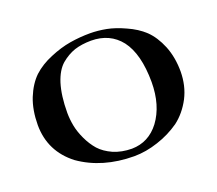

<svg xmlns="http://www.w3.org/2000/svg" viewBox="-111 -788 1073 951"><g transform="rotate(-20 426.0 -312.5)"><path d="M349.3 -46.4C321.1 -59.1 298.3 -74.9 281 -93.9C264 -113.4 249.4 -136 237.4 -161.8C225.4 -187.5 217.2 -211.9 212.8 -235C208.4 -258.2 206.1 -281.1 206 -303.7C206.1 -363.8 212.7 -414.9 225.8 -456.9C238.4 -496 255.9 -525.5 278.4 -545.2C301.3 -564.4 325.5 -578.4 350.9 -587.1C376.3 -595.2 405.5 -599.4 438.5 -599.6C504.4 -599.3 556.1 -575.4 593.4 -527.8C631.4 -477.8 650.5 -403.4 650.8 -304.7C650.6 -222.7 630.9 -155.3 591.7 -102.4C554.2 -53.1 505.9 -28.1 446.9 -27.3C411.1 -27.5 378.6 -33.8 349.3 -46.4ZM340.3 -627C305.3 -621.2 269 -610.3 231.5 -594.4C194.1 -579.1 162.1 -559.2 135.5 -534.7C109.8 -509.9 88.6 -477 72 -436C56.1 -395.6 48.1 -349.1 47.9 -296.5C48.2 -203.8 85.4 -128.8 159.6 -71.7C238.2 -16.5 333.3 11.3 444.8 11.7C486.4 11.6 528.6 4.4 571.5 -10C613.4 -23.5 652.5 -42.9 689 -68.3C722.8 -94 750.4 -127.4 772 -168.4C792.9 -209.2 803.4 -254.5 803.7 -304.6C803.6 -354.6 795.4 -400 779 -440.6C762.5 -480.6 741.6 -512.8 716.5 -537.1C691.9 -560.2 661.9 -579.5 626.4 -595.1C592.1 -610.9 560.4 -621.6 531.3 -627.2C502.2 -632.7 474.1 -635.6 446.9 -635.7C410.8 -635.7 375.3 -632.8 340.3 -627Z"/></g></svg>

Font: Bentham
Style: Bold
Weight: 700
Version: Version 002.001